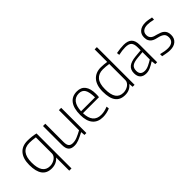

<svg xmlns="http://www.w3.org/2000/svg" viewBox="49 -1749 2910 2910"><g transform="rotate(-45 1503.5 -294.0)"><path d="M417 -62Q357 10 255 10Q49 10 49 -269Q49 -404 111.5 -477Q174 -550 290 -550Q336 -550 382.5 -544.5Q429 -539 465 -530V220H417ZM261 -34Q291 -34 319 -43.5Q347 -53 368.5 -68.5Q390 -84 403 -105Q416 -126 416 -150V-495Q374 -501 345 -503.5Q316 -506 289 -506Q100 -506 100 -270Q100 -34 261 -34Z M741 10Q675 10 644.5 -25Q614 -60 614 -135V-540H663V-148Q663 -89 684 -62.5Q705 -36 752 -36Q800 -36 848.5 -56Q897 -76 955 -108V-540H1004V0H963L958 -64H954Q917 -45 888.5 -31Q860 -17 835.5 -8Q811 1 788.5 5.5Q766 10 741 10Z M1355 9Q1246 9 1188.5 -60Q1131 -129 1131 -259Q1131 -401 1186.5 -475Q1242 -549 1348 -549Q1436 -549 1481.5 -489.5Q1527 -430 1527 -315Q1527 -272 1523 -249H1180Q1186 -35 1359 -35Q1394 -35 1428.5 -42.5Q1463 -50 1503 -66L1508 -23Q1474 -8 1433.5 0.5Q1393 9 1355 9ZM1348 -506Q1270 -506 1227.5 -451Q1185 -396 1180 -290H1479Q1477 -405 1446.5 -455.5Q1416 -506 1348 -506Z M1828 10Q1726 10 1674 -57.5Q1622 -125 1622 -269Q1622 -339 1639 -391.5Q1656 -444 1687.5 -479Q1719 -514 1763 -532Q1807 -550 1862 -550Q1896 -550 1927 -546.5Q1958 -543 1989 -539V-808H2037V0H1995L1990 -62H1986Q1959 -27 1919.5 -8.5Q1880 10 1828 10ZM1834 -34Q1862 -34 1890 -42.5Q1918 -51 1940 -66.5Q1962 -82 1975.5 -103.5Q1989 -125 1989 -150V-495Q1958 -500 1927 -503Q1896 -506 1862 -506Q1771 -506 1722 -448.5Q1673 -391 1673 -270Q1673 -149 1713.5 -91.5Q1754 -34 1834 -34Z M2287 5Q2222 5 2188 -29.5Q2154 -64 2154 -130Q2154 -206 2202 -245Q2250 -284 2353 -294L2472 -305V-367Q2472 -441 2442 -472Q2412 -503 2339 -503Q2276 -503 2194 -485L2189 -529Q2234 -537 2273 -541.5Q2312 -546 2347 -546Q2437 -546 2479 -504Q2521 -462 2521 -374V0H2481L2474 -67H2469Q2422 -36 2377 -15.5Q2332 5 2287 5ZM2299 -39Q2340 -39 2385.5 -61Q2431 -83 2472 -109V-266L2363 -256Q2275 -248 2239.5 -220Q2204 -192 2204 -133Q2204 -39 2299 -39Z M2794 11Q2779 11 2763.5 10Q2748 9 2730 6Q2712 3 2690 -1Q2668 -5 2639 -11V-56Q2680 -45 2718 -39Q2756 -33 2789 -33Q2850 -33 2882.5 -61.5Q2915 -90 2915 -141Q2915 -193 2884.5 -217.5Q2854 -242 2803 -254Q2775 -260 2747 -268.5Q2719 -277 2696.5 -293Q2674 -309 2660 -336Q2646 -363 2646 -407Q2646 -475 2692 -514Q2738 -553 2818 -553Q2831 -553 2843.5 -552Q2856 -551 2870.5 -549Q2885 -547 2903 -543.5Q2921 -540 2946 -535L2944 -490Q2902 -500 2874 -504Q2846 -508 2821 -508Q2760 -508 2727.5 -482Q2695 -456 2695 -408Q2695 -379 2705 -360.5Q2715 -342 2731.5 -330Q2748 -318 2770 -311Q2792 -304 2817 -298Q2850 -289 2877 -278Q2904 -267 2923.5 -249.5Q2943 -232 2954 -206Q2965 -180 2965 -142Q2965 -70 2918.5 -29.5Q2872 11 2794 11Z"/></g></svg>

Font: Encode Sans Narrow
Style: ExtraLight
Weight: 200
Designer: Pablo Impallari, Andres Torresi
Foundry: Pablo Impallari, Andres Torresi
Version: Version 1.000; ttfautohint (v1.00) -l 8 -r 50 -G 200 -x 14 -